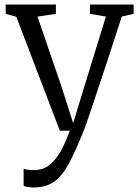

<svg xmlns="http://www.w3.org/2000/svg" viewBox="-20 -575 615 845"><path d="M128 250Q114.5 250 102.2 248Q90 246 84 243V167.5Q90 170.5 103.2 172Q116.5 173.5 130 173.5Q148 173.5 167 167.8Q186 162 205.8 144.5Q225.5 127 246 92.2Q266.5 57.5 287 0H243L52 -501L5 -514V-555H226V-514L145 -502L250 -196L302 -33L352 -197L446 -502L376 -514V-555H568V-514L516 -502Q480.5 -392.5 453.8 -311.5Q427 -230.5 408 -173.2Q389 -116 376.2 -78.2Q363.5 -40.5 355.2 -18Q347 4.5 342 16Q311 92.5 283.2 144.8Q255.5 197 219.5 223.5Q183.5 250 128 250Z"/></svg>

Font: Merriweather Light
Style: Regular
Weight: 300
Designer: Eben Sorkin
Foundry: Eben Sorkin
Version: Version 2.100